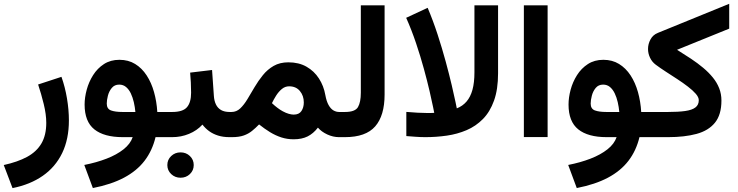

<svg xmlns="http://www.w3.org/2000/svg" viewBox="-42 -715 3848 1001"><path d="M23.3 265.7Q115.6 247.3 181.4 201.3Q247.1 155.4 282.2 82.9Q317.2 10.4 317.2 -87.2Q317.2 -142.5 307.2 -201.9Q297.3 -261.3 278.4 -314.4L156.7 -274.5Q172.8 -226.5 186 -172.7Q199.2 -118.8 199.2 -74.5Q199.2 -10.1 173.9 33Q148.6 76.1 99.2 102.9Q49.8 129.6 -22.4 145.4Z M580.6 -403.2Q534.3 -403.2 500 -381Q465.8 -358.8 443.4 -323.3Q421 -287.8 410.1 -247.3Q399.1 -206.7 399.1 -170.1Q399.1 -81 449.9 -40.5Q500.7 0 598.1 0H649.8Q637.7 35.3 602.1 63.5Q566.5 91.7 513.8 112.1Q461.2 132.5 397.4 145L442.1 265.4Q538.1 246.7 604.6 211.3Q671.1 176 711.5 123.4Q751.9 70.7 768.9 0H818.5V-131.2H778.1Q774.8 -185.9 761 -235Q747.3 -284.1 722.5 -322Q697.8 -359.9 662.5 -381.5Q627.2 -403.2 580.6 -403.2ZM596.5 -131.2Q558.7 -131.2 536.6 -139.3Q514.6 -147.4 514.6 -175Q514.6 -192.7 520.5 -215.9Q526.4 -239.1 540.8 -256.5Q555.1 -273.9 579.4 -273.9Q600.2 -273.9 615.1 -261.4Q630.1 -248.8 640 -228.2Q649.8 -207.6 655.7 -182.2Q661.5 -156.9 663.8 -131.2Z M798.8 -131.2V0H822.3V-131.2ZM830.4 145.5Q830.4 173.4 850.5 192.5Q870.5 211.6 899.4 211.6Q928.3 211.6 948.1 192.5Q968 173.4 968 145.5Q968 117.6 948.1 98.5Q928.3 79.4 899.4 79.4Q870.5 79.4 850.5 98.5Q830.4 117.6 830.4 145.5ZM949.3 -336.4Q951.5 -311.4 952.9 -285.3Q954.3 -259.2 954.3 -231.8Q954.3 -181.1 932.8 -156.2Q911.4 -131.2 856 -131.2H809.7V0H856Q902.2 0 943.5 -17.1Q984.8 -34.1 1013.5 -65.4Q1028.3 -45.8 1048.4 -31.2Q1068.4 -16.6 1094.8 -8.3Q1121.1 0 1154.3 0H1165V-131.2H1155.3Q1128 -131.2 1110.4 -141.4Q1092.8 -151.6 1083.7 -170.7Q1074.6 -189.7 1073 -215.4L1063.6 -350.1Z M1167.5 0Q1204.4 0 1228.9 -8.7Q1253.3 -17.4 1271.8 -32.4Q1290.4 -47.3 1308.7 -66.3Q1337.2 -43.6 1365.8 -26Q1394.5 -8.5 1424.8 1.4Q1455.1 11.2 1488.8 11.2Q1531.8 11.2 1561.8 -3.8Q1591.7 -18.8 1615.5 -49.6Q1633.8 -28.2 1664.1 -14.1Q1694.3 0 1725.6 0H1738.8V-131.2H1726.1Q1710.4 -131.2 1696.1 -139.6Q1681.8 -148.1 1671 -167.5Q1660.1 -186.9 1654.2 -219.3Q1645.8 -267.3 1620.8 -305.9Q1595.9 -344.5 1555.9 -367.3Q1516 -390.1 1461.4 -390.1Q1417.2 -390.1 1384.8 -371.5Q1352.5 -352.9 1328.5 -323.2Q1304.6 -293.6 1285.2 -260.7Q1265.9 -227.7 1248 -198.1Q1230.1 -168.5 1210.5 -149.8Q1190.8 -131.2 1165 -131.2H1147.3L1147 0ZM1465.4 -265Q1501.2 -265 1521.5 -240.5Q1541.9 -215.9 1541.9 -181Q1541.9 -154.7 1529.5 -136.1Q1517.2 -117.5 1489.1 -117.5Q1478.1 -117.5 1463.6 -121.6Q1449.1 -125.6 1432 -134.9Q1419.2 -141.8 1405.1 -152.4Q1391 -162.9 1375.8 -177.2Q1384.9 -196.4 1397.7 -216.7Q1410.5 -236.9 1427.4 -251Q1444.3 -265 1465.4 -265Z M1720.2 -131.2V0H1756.5Q1865.1 0 1914.1 -56.1Q1963.1 -112.3 1963.1 -222.1V-687.2H1839.2V-231.5Q1839.2 -182.4 1824.4 -156.8Q1809.6 -131.2 1756.9 -131.2Z M2176.4 0Q2232.6 0 2287.5 -7.9Q2342.3 -15.8 2390.6 -36.4Q2438.8 -57 2475.7 -94.4Q2512.6 -131.8 2533.6 -190.4Q2554.7 -249 2554.7 -333V-687.2H2431.5V-337.8Q2431.5 -284.3 2421.2 -246.9Q2410.8 -209.4 2390.4 -185.7Q2369.9 -161.9 2339.6 -150Q2339.6 -150 2332.9 -182.7Q2326.2 -215.4 2313.2 -270.6Q2300.2 -325.8 2281.7 -394.1Q2263.1 -462.5 2239.5 -535.1Q2215.8 -607.7 2187.6 -674.2L2075.6 -622.2Q2103.9 -558.8 2127 -490.1Q2150.1 -421.4 2167.8 -356.7Q2185.5 -292.1 2197.6 -240Q2209.7 -187.9 2215.8 -157.3Q2221.9 -126.6 2221.9 -126.6Q2214.8 -126.2 2206.1 -126Q2197.3 -125.8 2186.2 -125.8Q2164.2 -125.8 2135.4 -127.4Q2106.7 -128.9 2076.4 -131.6V-5.6Q2101.8 -3.6 2126.6 -1.8Q2151.4 0 2176.4 0Z M2813 -687.2H2689.2V-0.5H2813Z M3103.5 -403.2Q3057.2 -403.2 3023 -381Q2988.7 -358.8 2966.3 -323.3Q2943.9 -287.8 2933 -247.3Q2922.1 -206.7 2922.1 -170.1Q2922.1 -81 2972.9 -40.5Q3023.6 0 3121 0H3172.7Q3160.7 35.3 3125.1 63.5Q3089.4 91.7 3036.8 112.1Q2984.1 132.5 2920.3 145L2965 265.4Q3061.1 246.7 3127.6 211.3Q3194 176 3234.4 123.4Q3274.9 70.7 3291.9 0H3341.4V-131.2H3301Q3297.7 -185.9 3284 -235Q3270.2 -284.1 3245.5 -322Q3220.7 -359.9 3185.4 -381.5Q3150.2 -403.2 3103.5 -403.2ZM3119.5 -131.2Q3081.6 -131.2 3059.6 -139.3Q3037.5 -147.4 3037.5 -175Q3037.5 -192.7 3043.5 -215.9Q3049.4 -239.1 3063.7 -256.5Q3078.1 -273.9 3102.4 -273.9Q3123.2 -273.9 3138.1 -261.4Q3153 -248.8 3162.9 -228.2Q3172.8 -207.6 3178.6 -182.2Q3184.4 -156.9 3186.7 -131.2Z M3487.8 -455.4 3759.8 -565.7V-695.2L3387.9 -543.6Q3362.3 -533.5 3349.4 -509.6Q3336.5 -485.7 3336.5 -459.6Q3336.5 -436.1 3347 -414Q3357.4 -392 3376.7 -377.7Q3399.9 -360.4 3429.4 -341.3Q3458.9 -322.2 3489 -302.6Q3519.1 -283 3544.5 -263.4Q3570 -243.9 3585.6 -225.9Q3601.1 -208 3601.1 -192.7Q3601.1 -168.1 3583.6 -154.8Q3566.2 -141.4 3530.6 -136.3Q3495.1 -131.2 3440.9 -131.2H3323.2V0H3441.4Q3527.3 0 3589.5 -16.9Q3651.8 -33.8 3685.5 -75.4Q3719.2 -117 3719.2 -190.7Q3719.2 -225.2 3707.5 -254.9Q3695.9 -284.6 3674.4 -311Q3653 -337.3 3624.1 -361.5Q3595.2 -385.7 3560.5 -408.8Q3525.9 -431.8 3487.8 -455.4Z"/></svg>

Font: Vazirmatn RD NL
Style: Regular
Weight: 400
Designer: Saber Rastikerdar
Foundry: Saber Rastikerdar
Version: Version 32.101